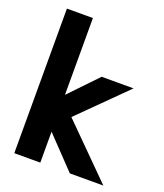

<svg xmlns="http://www.w3.org/2000/svg" viewBox="-136 -825 783 916"><g transform="rotate(20 256.0 -367.0)"><path d="M45 -734H177V-344L312 -485H474L242 -255L497 0H327L177 -157V0H45Z"/></g></svg>

Font: Niramit
Style: Bold
Weight: 700
Designer: Katatrad Aksorn Co.,Ltd.
Foundry: Cadson Demak Co.,Ltd.
Version: Version 1.001; ttfautohint (v1.6)